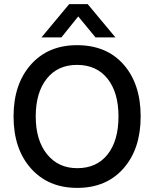

<svg xmlns="http://www.w3.org/2000/svg" viewBox="-20 -907 751 935"><path d="M356 8Q215 8 130.5 -87Q46 -182 46 -340Q46 -497 130 -592Q214 -687 355 -687Q499 -687 582 -592.5Q665 -498 665 -340Q665 -182 581.5 -87Q498 8 356 8ZM356 -88Q451 -88 504 -155Q557 -222 557 -340Q557 -457 503.5 -524Q450 -591 355 -591Q261 -591 207.5 -523.5Q154 -456 154 -340Q154 -224 209 -156Q264 -88 356 -88ZM279 -725H182L317 -887H407L542 -725H445L361 -827Z"/></svg>

Font: Hind Vadodara Medium
Style: Regular
Weight: 500
Designer: Hitesh Malaviya
Foundry: Indian Type Foundry
Version: Version 1.001;PS 1.0;hotconv 1.0.86;makeotf.lib2.5.63406; tt